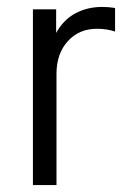

<svg xmlns="http://www.w3.org/2000/svg" viewBox="-20 -534 377 554"><path d="M75 -507H142V-439Q163 -477 197.5 -495.5Q232 -514 275 -514Q294 -514 312 -511V-443Q288 -451 260 -451Q208 -451 175.5 -415Q143 -379 143 -321V0H75Z"/></svg>

Font: D-DIN
Style: Regular
Weight: 400
Designer: Charles Nix
Foundry: Datto Inc.
Version: Version 1.00